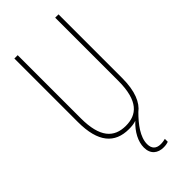

<svg xmlns="http://www.w3.org/2000/svg" viewBox="-286 -779 1061 1061"><g transform="rotate(-45 244.5 -248.5)"><path d="M256 139C256 84 300 27 347 -20C389 -52 417 -113 417 -217V-714H391V-221C391 -63 330 -15 245 -15C153 -15 98 -71 98 -221V-714H72V-217C72 -59 134 10 244 10C265 10 284 8 301 2C256 44 230 94 230 140C230 192 263 217 309 217C324 217 338 214 346 211V188C340 190 324 193 310 193C274 193 256 174 256 139Z"/></g></svg>

Font: Noto Sans Bengali ExtraCondensed Thin
Style: Regular
Weight: 100
Width: 2
Designer: Joana Ranito - Universal Thirst; Jelle Bosma - Monotype Design Team
Foundry: Universal Thirst ehf.
Version: Version 3.000